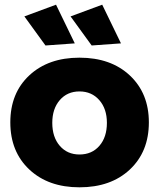

<svg xmlns="http://www.w3.org/2000/svg" viewBox="-20 -793 678 819"><path d="M219 -773 299 -608 174 -599 84 -723ZM416 -773 496 -608 371 -599 281 -723ZM319 -547Q453 -547 534 -471Q615 -395 615 -271Q615 -146 534 -70Q453 6 319 6Q186 6 105 -70Q24 -146 24 -271Q24 -396 105 -471.5Q186 -547 319 -547ZM203 -269Q203 -208 235 -171Q267 -134 319 -134Q372 -134 404 -171Q436 -208 436 -269Q436 -329 403.5 -366Q371 -403 319 -403Q267 -403 235 -366Q203 -329 203 -269Z"/></svg>

Font: Montserrat arm
Style: Bold
Weight: 700
Designer: Julieta Ulanovsky
Foundry: Julieta Ulanovsky
Version: Version 6.000;PS 006.000;hotconv 1.0.88;makeotf.lib2.5.64775